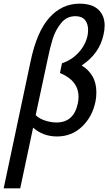

<svg xmlns="http://www.w3.org/2000/svg" viewBox="-54 -735 589 1044"><path d="M390 -379Q426 -358 448 -321.5Q470 -285 470 -233Q470 -205 465 -182Q448 -100 392 -46.5Q336 7 256 7Q180 7 126 -41L56 289H-34L112 -400Q146 -563 214.5 -639Q283 -715 378 -715Q447 -715 481 -682.5Q515 -650 515 -596Q515 -573 509 -547Q487 -443 390 -379ZM425 -572Q425 -606 408 -626.5Q391 -647 356 -647Q308 -647 277.5 -608.5Q247 -570 232.5 -523.5Q218 -477 206 -417L140 -109Q159 -90 191 -79.5Q223 -69 253 -69Q347 -69 369 -172Q373 -189 373 -208Q373 -297 272 -338L283 -391Q337 -409 374 -450Q411 -491 422 -541Q425 -558 425 -572Z"/></svg>

Font: Ysabeau Semibold
Style: Italic
Weight: 600
Italic angle: -12°
Designer: Christian Thalmann (Catharsis Fonts)
Version: Version 0.003